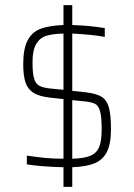

<svg xmlns="http://www.w3.org/2000/svg" viewBox="-20 -716 520 744"><path d="M260 -68V8H226V-68Q140 -70 84 -79V-113Q125 -107 155.5 -104Q186 -101 226 -101V-332L171 -338Q131 -343 109.5 -356.5Q88 -370 79 -396Q70 -422 70 -468Q70 -527 87 -559.5Q104 -592 137.5 -604.5Q171 -617 226 -619V-696H260V-619Q328 -617 386 -607V-573Q338 -582 260 -586V-364L315 -358Q355 -353 374.5 -340.5Q394 -328 402 -299.5Q410 -271 410 -215Q410 -158 394 -127Q378 -96 346 -83Q314 -70 260 -68ZM226 -368V-586Q185 -585 160 -577.5Q135 -570 120.5 -546Q106 -522 106 -475Q106 -432 112 -412Q118 -392 132 -384Q146 -376 175 -373ZM374 -215Q374 -262 368 -284Q362 -306 349.5 -313Q337 -320 309 -323L260 -328V-101Q306 -102 330.5 -112.5Q355 -123 364.5 -147Q374 -171 374 -215Z"/></svg>

Font: Saira Semi Condensed Thin
Style: Regular
Weight: 100
Width: 4
Designer: Hector Gatti with collaboration of the Omnibus-Type team
Foundry: Omnibus-Type
Version: Version 1.001; ttfautohint (v1.8)